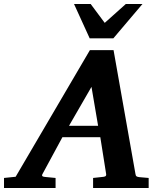

<svg xmlns="http://www.w3.org/2000/svg" viewBox="-73 -937 807 957"><path d="M668 0V-50C646 -52 622 -54 622 -54C607 -56 604 -58 602 -71L493 -687H375L5 -56L-53 -50V0H204V-50C179 -52 152 -55 152 -55C139 -56 133 -60 139 -70L238 -253H427L456 -70C458 -58 450 -56 437 -55C437 -55 412 -52 391 -50V0ZM416 -310H271L383 -504ZM637 -917H554L449 -823L379 -917H296L374 -746H492Z"/></svg>

Font: Veleka
Style: Bold Italic
Weight: 700
Italic angle: -12°
Designer: Stefan Peev, Context Ltd, 2016; SIL International, 1997-2014.
Foundry: Stefan Peev, Context Ltd, 2016
Version: Version 5.000